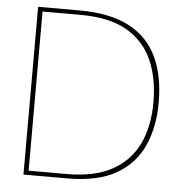

<svg xmlns="http://www.w3.org/2000/svg" viewBox="-51 -749 760 798"><g transform="rotate(5 329.0 -350.0)"><path d="M76 0V-700H249Q374 -700 454 -659Q534 -618 572 -539Q610 -460 610 -346Q610 -247 575.5 -168.5Q541 -90 464 -45Q387 0 257 0ZM96 -18H255Q369 -18 442.5 -57.5Q516 -97 552 -170.5Q588 -244 588 -346Q588 -449 553.5 -524.5Q519 -600 446 -641Q373 -682 255 -682H96Z"/></g></svg>

Font: DM Sans 18pt Thin
Style: Regular
Weight: 250
Designer: Colophon Foundry, Jonny Pinhorn
Foundry: Colophon Foundry
Version: Version 4.004;gftools[0.9.30]